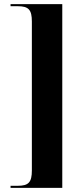

<svg xmlns="http://www.w3.org/2000/svg" viewBox="-20 -780 403 928"><path d="M31 128H281V-760H31V-750H66C118 -750 134 -733 134 -676V44C134 101 118 118 66 118H31Z"/></svg>

Font: Noto Serif Display Condensed Extra
Style: Regular
Weight: 800
Width: 3
Designer: Monotype Design Team
Foundry: Monotype Imaging Inc.
Version: Version 1.900